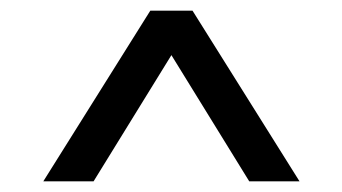

<svg xmlns="http://www.w3.org/2000/svg" viewBox="-20 -732 640 359"><path d="M61 -393 261 -712H340L540 -393H446L269 -680H332L155 -393Z"/></svg>

Font: 42dot Sans Light Medium
Style: Regular
Weight: 500
Version: Version 1.000